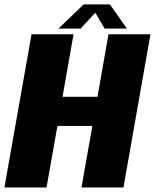

<svg xmlns="http://www.w3.org/2000/svg" viewBox="-42 -826 684 846"><path d="M-22.5 0 97 -675H282L233.5 -399.5H387.5L436 -675H621L502 0H317L365 -271H211L163 0ZM215.5 -700 326.5 -806.5H442.5L517 -700H419L378 -770L313 -700Z"/></svg>

Font: Anybody ExtraBold
Style: Italic
Weight: 800
Italic angle: -10°
Designer: Tyler Finck
Foundry: Etcetera Type Company
Version: Version 1.010; ttfautohint (v1.8.3) -l 8 -r 50 -G 200 -x 14 